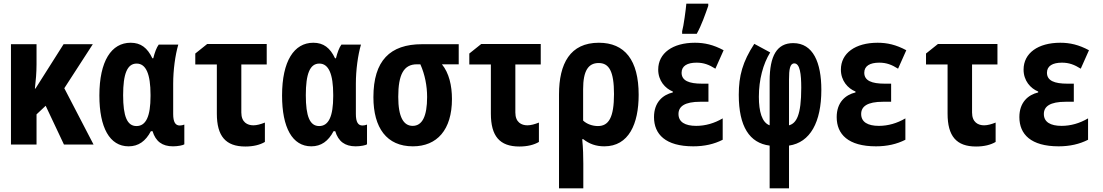

<svg xmlns="http://www.w3.org/2000/svg" viewBox="-20 -791 6040 1051"><path d="M40 0H180V-165L230 -212L330 0H492L332 -308L488 -549H328L226 -388C207 -358 190 -332 174 -306H171C176 -349 180 -394 180 -439V-549H40Z M684 10C738 10 777 -18 806 -73H815C832 -17 868 10 927 10C954 10 983 4 989 -1V-109C982 -106 972 -104 964 -104C940 -104 928 -123 928 -167V-333C928 -407 939 -489 956 -547H849C837 -531 827 -504 819 -472H814C787 -529 751 -557 695 -557C590 -557 524 -457 524 -268C524 -93 580 10 684 10ZM727 -101C676 -101 654 -154 654 -270C654 -386 676 -443 728 -443C779 -443 804 -386 804 -272V-265C804 -154 779 -101 727 -101Z M1323 11C1367 11 1403 2 1430 -14V-120C1407 -111 1386 -105 1367 -105C1335 -105 1301 -121 1301 -175V-438H1440V-550H1114L1049 -498V-438H1167V-169C1167 -46 1215 11 1323 11Z M1684 10C1738 10 1777 -18 1806 -73H1815C1832 -17 1868 10 1927 10C1954 10 1983 4 1989 -1V-109C1982 -106 1972 -104 1964 -104C1940 -104 1928 -123 1928 -167V-333C1928 -407 1939 -489 1956 -547H1849C1837 -531 1827 -504 1819 -472H1814C1787 -529 1751 -557 1695 -557C1590 -557 1524 -457 1524 -268C1524 -93 1580 10 1684 10ZM1727 -101C1676 -101 1654 -154 1654 -270C1654 -386 1676 -443 1728 -443C1779 -443 1804 -386 1804 -272V-265C1804 -154 1779 -101 1727 -101Z M2240 10C2372 10 2454 -80 2454 -249C2454 -322 2438 -392 2399 -439H2491V-549H2290C2115 -549 2024 -459 2024 -259C2024 -91 2097 10 2240 10ZM2239 -102C2189 -102 2160 -150 2160 -261C2160 -383 2190 -439 2262 -439H2281C2306 -383 2318 -321 2318 -260C2318 -154 2291 -102 2239 -102Z M2823 11C2867 11 2903 2 2930 -14V-120C2907 -111 2886 -105 2867 -105C2835 -105 2801 -121 2801 -175V-438H2940V-550H2614L2549 -498V-438H2667V-169C2667 -46 2715 11 2823 11Z M3040 -274V240H3173V104C3173 67 3172 20 3167 -29H3173C3206 -3 3243 10 3288 10C3422 10 3476 -113 3476 -272C3476 -462 3400 -557 3258 -557C3101 -557 3040 -443 3040 -274ZM3253 -101C3223 -101 3192 -112 3172 -131V-303C3172 -403 3200 -446 3257 -446C3314 -446 3341 -401 3341 -276C3341 -148 3312 -101 3253 -101Z M3714 -620V-606H3794C3821 -655 3840 -711 3857 -759V-771H3737C3735 -744 3722 -647 3714 -620ZM3775 10C3836 10 3889 -2 3936 -26V-143C3890 -116 3841 -102 3791 -102C3730 -102 3694 -123 3694 -167C3694 -208 3727 -234 3814 -234H3858V-333H3823C3752 -333 3711 -349 3711 -393C3711 -430 3742 -448 3793 -448C3832 -448 3861 -437 3896 -415L3941 -516C3885 -546 3837 -557 3784 -557C3662 -557 3583 -500 3583 -410C3583 -349 3621 -307 3663 -290V-285C3608 -272 3560 -231 3560 -150C3560 -56 3623 10 3775 10Z M4193 6V240H4299V6C4415 -11 4476 -122 4476 -299C4476 -449 4431 -555 4322 -555C4233 -555 4193 -486 4193 -348V-105C4151 -120 4134 -180 4134 -261C4134 -355 4157 -441 4196 -504L4109 -551C4045 -453 4024 -376 4024 -272C4024 -98 4083 -8 4193 6ZM4299 -105V-355C4299 -411 4304 -444 4328 -444C4359 -444 4366 -385 4366 -311C4366 -159 4339 -116 4299 -105Z M4775 10C4836 10 4889 -2 4936 -26V-143C4890 -116 4841 -102 4791 -102C4730 -102 4694 -123 4694 -167C4694 -208 4727 -234 4814 -234H4858V-333H4823C4752 -333 4711 -349 4711 -393C4711 -430 4742 -448 4793 -448C4832 -448 4861 -437 4896 -415L4941 -516C4885 -546 4837 -557 4784 -557C4662 -557 4583 -500 4583 -410C4583 -349 4621 -307 4663 -290V-285C4608 -272 4560 -231 4560 -150C4560 -56 4623 10 4775 10Z M5323 11C5367 11 5403 2 5430 -14V-120C5407 -111 5386 -105 5367 -105C5335 -105 5301 -121 5301 -175V-438H5440V-550H5114L5049 -498V-438H5167V-169C5167 -46 5215 11 5323 11Z M5775 10C5836 10 5889 -2 5936 -26V-143C5890 -116 5841 -102 5791 -102C5730 -102 5694 -123 5694 -167C5694 -208 5727 -234 5814 -234H5858V-333H5823C5752 -333 5711 -349 5711 -393C5711 -430 5742 -448 5793 -448C5832 -448 5861 -437 5896 -415L5941 -516C5885 -546 5837 -557 5784 -557C5662 -557 5583 -500 5583 -410C5583 -349 5621 -307 5663 -290V-285C5608 -272 5560 -231 5560 -150C5560 -56 5623 10 5775 10Z"/></svg>

Font: Noto Sans Mono ExtraCondensed ExtraBold
Style: Regular
Weight: 800
Width: 2
Designer: Monotype Design Team
Foundry: Monotype Imaging Inc.
Version: Version 2.014